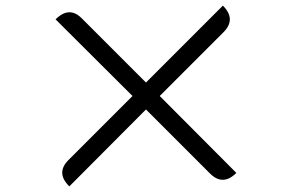

<svg xmlns="http://www.w3.org/2000/svg" viewBox="-20 -718 1040 684"><path d="M500 -328 227 -54Q178 -102 224 -148L452 -376L178 -649Q227 -698 272 -652L500 -424L774 -698Q822 -650 777 -604L549 -376L822 -102Q774 -54 728 -100Z"/></svg>

Font: Swei Toothpaste CJK TC
Style: Regular
Weight: 400
Version: Version 1.0